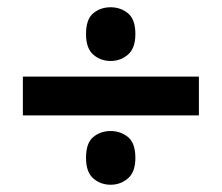

<svg xmlns="http://www.w3.org/2000/svg" viewBox="-20 -617 612 529"><path d="M43 -299V-406H528V-299ZM285 -108Q257 -108 237 -125.5Q217 -143 217 -182Q217 -223 237 -239.5Q257 -256 285 -256Q312 -256 332.5 -239.5Q353 -223 353 -182Q353 -143 332.5 -125.5Q312 -108 285 -108ZM285 -449Q257 -449 237 -466.5Q217 -484 217 -523Q217 -564 237 -580.5Q257 -597 285 -597Q312 -597 332.5 -580.5Q353 -564 353 -523Q353 -484 332.5 -466.5Q312 -449 285 -449Z"/></svg>

Font: Noto Sans Tangsa
Style: Bold
Weight: 700
Version: Version 1.504